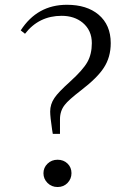

<svg xmlns="http://www.w3.org/2000/svg" viewBox="-20 -750 522 783"><path d="M214.8 12.7Q190.4 12.7 173.8 -3.9Q157.2 -20.5 157.2 -43.5Q157.2 -66.4 173.8 -82.5Q190.4 -98.6 214.8 -98.6Q239.3 -98.6 255.4 -83Q271.5 -67.4 271.5 -43.9Q271.5 -20.5 255.4 -3.9Q239.3 12.7 214.8 12.7ZM195.3 -204.1Q194.3 -210 192.4 -221.7Q184.6 -274.4 184.6 -294.9Q184.6 -325.2 202.1 -350.6Q216.8 -373 265.6 -417Q318.4 -464.8 336.4 -497.1Q354.5 -529.3 354.5 -574.2Q354.5 -626 317.4 -657.2Q283.2 -685.5 231.4 -685.5Q138.7 -685.5 82 -612.3L64.5 -626Q131.8 -730.5 252.9 -730.5Q334 -730.5 381.8 -690.4Q431.6 -648.4 431.6 -574.2Q431.6 -516.6 403.3 -473.6Q377 -432.6 309.6 -380.9Q258.8 -341.8 244.1 -322.3Q224.6 -297.9 224.6 -263.7V-204.1Z"/></svg>

Font: Bpmf Zihi Box R
Style: R
Weight: 400
Foundry: But Ko
Version: Version 1.320